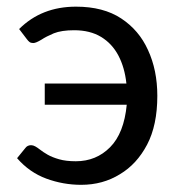

<svg xmlns="http://www.w3.org/2000/svg" viewBox="-20 -534 522 562"><path d="M217.5 7Q165 7 115.5 -11.2Q66 -29.5 30 -71L54 -100.5Q60 -109 71 -109Q77 -109 83.2 -105.5Q89.5 -102 96.5 -96.5Q106 -89 119.5 -81.2Q133 -73.5 153 -67.8Q173 -62 202 -62Q261.5 -62 302.2 -103Q343 -144 351 -227.5H111V-289.5H350Q345 -336.5 326.5 -371.5Q308 -406.5 275.8 -426Q243.5 -445.5 197 -445.5Q160 -445.5 137.5 -436.5Q115 -427 101.5 -418Q85 -408 77.5 -408Q70.5 -408 66.5 -411Q62.5 -414 58.5 -419.5L36 -449Q101.5 -514.5 202.5 -514.5Q282.5 -514.5 334.8 -480Q387 -445.5 413 -388Q440.5 -329 440.5 -253.5Q440.5 -167.5 410.5 -110.5Q380.5 -53.5 331 -24Q281 7 217.5 7Z"/></svg>

Font: Verano Sans
Style: Regular
Weight: 400
Designer: Lukasz Dziedzic with Adam Twardoch and Botio Nikoltchev
Foundry: tyPoland Lukasz Dziedzic
Version: Version 3.001;December 28, 2019;FontCreator 12.0.0.2547 64-b